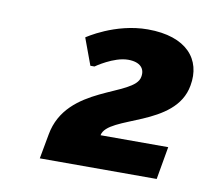

<svg xmlns="http://www.w3.org/2000/svg" viewBox="-51 -765 502 461"><g transform="rotate(10 200.5 -535.0)"><path d="M275 -710C195 -710 130 -665 130 -665L154 -600H164C164 -600 206 -630 241 -630C271 -630 283 -615 279 -595C271 -545 106 -545 84 -420L73 -360H358L372 -440H207C216 -490 381 -490 399 -595C411 -660 370 -710 275 -710Z"/></g></svg>

Font: Scada
Style: Bold Italic
Weight: 700
Designer: Jovanny Lemonad
Foundry: Jovanny Lemonad
Version: Version 3.005